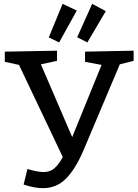

<svg xmlns="http://www.w3.org/2000/svg" viewBox="-20 -964 720 1000"><path d="M103 -3 123 -84Q149 -76 169.5 -72Q190 -68 207 -68Q242 -68 264.5 -88.5Q287 -109 307 -146L79 -626L5 -642V-695L277 -700V-647L193 -629L356 -250L509 -626L423 -642V-695L676 -700V-647L604 -629L414 -179Q373 -84 324 -34Q275 16 203 16Q159 16 103 -3ZM435 -743 382 -770 460 -944 531 -906ZM288 -743 234 -769 306 -944 380 -909Z"/></svg>

Font: Bitter Medium
Style: Regular
Weight: 500
Designer: Sol Matas, and Bitter project Authors
Foundry: Sol Matas
Version: Version 2.001